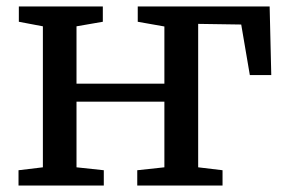

<svg xmlns="http://www.w3.org/2000/svg" viewBox="-20 -571 887 591"><path d="M37 0V-47L112 -56V-490L38 -504V-551H296.5V-504L215.5 -490V-313.5H486V-489.5L404 -504V-551H810L815 -340H749L722.5 -495.5L590 -497.5V-56L665 -47V0H402.5V-47L486 -56V-258H215.5V-56L299.5 -47V0Z"/></svg>

Font: Merriweather 28pt
Style: Regular
Weight: 400
Version: Version 2.100